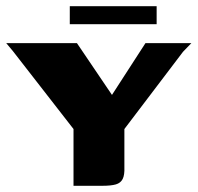

<svg xmlns="http://www.w3.org/2000/svg" viewBox="-20 -599 637 619"><path d="M217 0V-183L21 -435L0 -460H228L341 -293L449 -460H597L570 -432L381 -183V-60Q382 -35 375.5 -22Q369 -9 353.5 -4.5Q338 0 309 0ZM205 -521V-579H485V-521Z"/></svg>

Font: r_Genos
Style: Bold
Weight: 700
Designer: Robert E. Leuschke
Foundry: Robert E. Leuschke
Version: Version 2.000;June 29, 2024;FontCreator 14.0.0.2814 32-bit